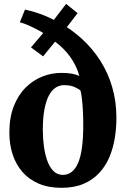

<svg xmlns="http://www.w3.org/2000/svg" viewBox="-20 -932 630 964"><path d="M288 11Q223.5 11 174.5 -10Q125.5 -31 92.8 -68.5Q60 -106 43.5 -156.5Q27 -207 27 -265.5Q27 -342 49.2 -398.8Q71.5 -455.5 109.2 -492.8Q147 -530 193.2 -548Q239.5 -566 288 -566Q319.5 -566 341.2 -562Q363 -558 378.5 -550.5Q366.5 -593.5 343.2 -630.5Q320 -667.5 286 -698.5Q252 -729.5 207.5 -754.5L301.5 -778L196.5 -649L135.5 -694L244 -821.5L237 -738Q213 -758 183 -774.8Q153 -791.5 125.2 -803.8Q97.5 -816 79.5 -820L105.5 -884Q132 -878 160.8 -869.2Q189.5 -860.5 223 -845.5Q256.5 -830.5 297 -805L214 -784.5L312 -912.5L369.5 -866L277 -745L274 -821Q338 -785.5 391 -737.2Q444 -689 483 -628.2Q522 -567.5 543.2 -495.2Q564.5 -423 564.5 -339.5Q564.5 -289.5 556.5 -239.5Q548.5 -189.5 529.8 -144.5Q511 -99.5 479 -64.5Q447 -29.5 400 -9.2Q353 11 288 11ZM295.5 -54Q321 -54 340.2 -69Q359.5 -84 372.5 -114.8Q385.5 -145.5 391.8 -193Q398 -240.5 398 -305.5Q398 -342 396.2 -376.2Q394.5 -410.5 391.2 -437Q388 -463.5 384.5 -476.5Q377 -485 355 -494.8Q333 -504.5 302 -504.5Q278 -504.5 258.5 -491.5Q239 -478.5 224.8 -451Q210.5 -423.5 202.8 -381.2Q195 -339 195 -280.5Q195 -239.5 200.2 -199.2Q205.5 -159 217 -126.2Q228.5 -93.5 247.8 -73.8Q267 -54 295.5 -54Z"/></svg>

Font: Merriweather 28pt ExtraBold
Style: Regular
Weight: 800
Version: Version 2.100